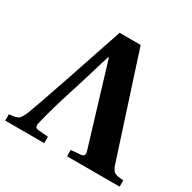

<svg xmlns="http://www.w3.org/2000/svg" viewBox="-182 -844 995 997"><g transform="rotate(30 315.0 -346.0)"><path d="M-27.8 0V-38.1Q13.7 -41 27.1 -50.8Q40.5 -60.5 55.2 -97.2Q74.7 -146.5 141.1 -342.8L258.8 -691.9H384.8L580.1 -88.9Q590.3 -57.1 604.7 -48.3Q619.1 -39.6 658.2 -38.1V0H342.8V-38.1L400.9 -43Q417 -44.4 420.2 -54Q423.3 -63.5 418 -79.1L274.9 -551.8H270Q213.9 -363.3 188 -285.2Q150.9 -169.4 128.9 -76.2Q125 -60.1 129.2 -52.2Q133.3 -44.4 147.9 -43L206.1 -38.1V0Z"/></g></svg>

Font: Linguistics Pro
Style: Bold
Weight: 700
Designer: Stefan Peev, Context Ltd
Foundry: Stefan Peev, Context Ltd
Version: Version 001.000